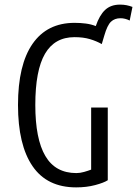

<svg xmlns="http://www.w3.org/2000/svg" viewBox="-20 -802 594 832"><path d="M310 10Q184 10 121 -82Q58 -174 58 -347Q58 -521 121 -612Q184 -703 303 -703Q328 -703 351.5 -700Q375 -697 395 -689Q411 -736 435.5 -759Q460 -782 500 -782Q515 -782 528 -779.5Q541 -777 554 -772L542 -713Q522 -723 502 -723Q477 -723 461 -708Q445 -693 432 -648L421 -611Q398 -624 369.5 -632.5Q341 -641 303 -641Q217 -641 175 -569Q133 -497 133 -347Q133 -200 176.5 -126Q220 -52 311 -52Q327 -52 344.5 -57Q362 -62 375 -67V-336H447V-21Q430 -10 392.5 0Q355 10 310 10Z"/></svg>

Font: Ubuntu Sans Condensed
Style: Regular
Weight: 400
Width: 3
Designer: Dalton Maag Ltd
Foundry: Dalton Maag Ltd
Version: Version 1.006; ttfautohint (v1.8.4.7-5d5b)